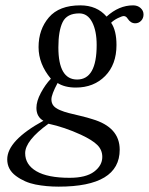

<svg xmlns="http://www.w3.org/2000/svg" viewBox="-20 -459 556 717"><path d="M161 3Q74 66 74 113Q74 156 116 180.5Q158 205 240 205Q301 205 331.5 182Q362 159 362 127Q362 101 343.5 82.5Q325 64 282 44Q221 16 161 3ZM415 -291Q415 -218 372.5 -175Q330 -132 263 -132Q222 -132 195 -149Q172 -106 172 -88Q172 -74 179.5 -64.5Q187 -55 203.5 -48Q220 -41 236 -37Q252 -33 279.5 -26.5Q307 -20 325 -14Q427 16 427 100Q427 238 199 238Q153 238 112.5 230Q72 222 39.5 198Q7 174 7 136Q7 66 142 -8Q116 -23 116 -56Q116 -81 132.5 -112Q149 -143 170 -165Q124 -220 124 -283Q124 -349 162.5 -394Q201 -439 280 -439Q342 -439 378 -397Q424 -439 477 -439Q494 -439 505 -429Q516 -419 516 -405Q516 -391 507 -381.5Q498 -372 485 -372Q468 -372 457 -389Q451 -399 442 -399Q436 -399 420.5 -391.5Q405 -384 395 -374Q415 -345 415 -291ZM341 -291Q341 -344 324 -376.5Q307 -409 276 -409Q230 -409 214 -376.5Q198 -344 198 -282Q198 -162 268 -162Q341 -162 341 -291Z"/></svg>

Font: Linux Libertine O
Style: Italic
Weight: 400
Italic angle: -12°
Designer: Philipp H. Poll
Foundry: Philipp H. Poll
Version: Version 5.1.6